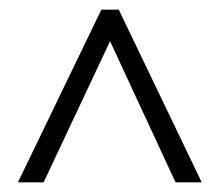

<svg xmlns="http://www.w3.org/2000/svg" viewBox="-20 -830 454 396"><path d="M17 -454H70L207 -745L342 -454H396L225 -810H189Z"/></svg>

Font: Noto Sans Kannada UI ExtraCondensed Light
Style: Regular
Weight: 300
Width: 2
Designer: Jelle Bosma - Monotype Design Team
Foundry: Monotype Imaging Inc.
Version: Version 2.005